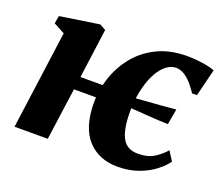

<svg xmlns="http://www.w3.org/2000/svg" viewBox="-99 -698 978 850"><g transform="rotate(20 390.0 -273.0)"><path d="M37.5 0 100.5 -463 48 -491 54.5 -527.5 239.5 -555.5 268 -539.5 236.5 -306.5H383L374.5 -245.5H228L194 0ZM525.5 10.5Q438 10.5 385.5 -45.8Q333 -102 331 -215.5Q330 -275.5 349.2 -335.5Q368.5 -395.5 407.8 -445.2Q447 -495 507.8 -525.2Q568.5 -555.5 650.5 -555.5Q671 -555.5 695 -553.2Q719 -551 741.5 -546.8Q764 -542.5 780.5 -536L748.5 -407.5H725.5Q704 -440 685.5 -458Q667 -476 651 -483Q635 -490 621.5 -490Q601 -490 581.8 -477.2Q562.5 -464.5 546.2 -440.8Q530 -417 518.2 -384Q506.5 -351 500.2 -310.8Q494 -270.5 495 -224.5Q497 -147.5 519 -111Q541 -74.5 590 -74.5Q637 -74.5 666.8 -93.2Q696.5 -112 717.5 -136.5L745.5 -93Q730.5 -71 699.8 -46.8Q669 -22.5 625 -6Q581 10.5 525.5 10.5ZM671.5 -243Q626 -244 576.8 -247.8Q527.5 -251.5 462.5 -256L468 -299.5Q507 -302.5 542.5 -305Q578 -307.5 612.8 -310.2Q647.5 -313 684.5 -316.5Z"/></g></svg>

Font: Merriweather 48pt Black
Style: Italic
Weight: 900
Italic angle: -7.8°
Version: Version 2.101